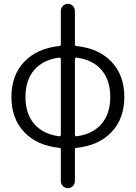

<svg xmlns="http://www.w3.org/2000/svg" viewBox="-20 -770 714 1010"><path d="M292 -467Q207 -456 160.5 -402.5Q114 -349 114 -260Q114 -171 160.5 -117.5Q207 -64 292 -53Q295 -52 297.5 -55Q300 -58 300 -61V-459Q300 -462 297.5 -465Q295 -468 292 -467ZM374 -459V-61Q374 -58 376.5 -55Q379 -52 382 -53Q467 -64 513.5 -117.5Q560 -171 560 -260Q560 -349 513.5 -402.5Q467 -456 382 -467Q379 -468 376.5 -465Q374 -462 374 -459ZM293 8Q175 -4 107.5 -75Q40 -146 40 -260Q40 -374 107.5 -445Q175 -516 293 -528Q300 -528 300 -537V-713Q300 -728 311 -739Q322 -750 337 -750Q352 -750 363 -739Q374 -728 374 -713V-537Q374 -528 381 -528Q499 -516 566.5 -445Q634 -374 634 -260Q634 -146 566.5 -75Q499 -4 381 8Q374 8 374 17V183Q374 198 363 209Q352 220 337 220Q322 220 311 209Q300 198 300 183V17Q300 8 293 8Z"/></svg>

Font: Rounded Mplus 1c
Style: Regular
Weight: 400
Version: Version 1.059.20150529